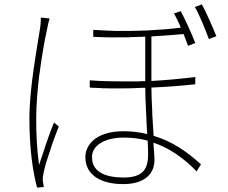

<svg xmlns="http://www.w3.org/2000/svg" viewBox="-20 -815 1040 875"><path d="M966 -650C949 -692 919 -761 900 -795L868 -783C889 -748 915 -682 932 -637L966 -650ZM684 -87C684 -106 681 -133 679 -165C753 -140 818 -94 876 -34L896 -66C835 -121 768 -170 680 -196C678 -227 676 -261 674 -294V-304C672 -343 670 -381 670 -416C746 -419 814 -425 870 -431V-464C812 -457 746 -450 670 -446V-649C726 -652 773 -656 816 -660V-661C824 -642 831 -622 837 -606L870 -619C854 -661 822 -730 804 -764L773 -754C782 -737 794 -714 804 -689C758 -683 705 -679 649 -676H639C615 -675 591 -674 566 -674H556C543 -674 531 -674 519 -674H508C473 -675 439 -677 405 -679V-647C445 -645 486 -644 527 -645H537C547 -645 557 -645 567 -645L577 -646H587C597 -646 607 -647 617 -647H627C632 -648 637 -648 642 -648V-445C638 -445 635 -445 632 -445H622C619 -445 615 -444 612 -444H597H587C582 -444 577 -444 572 -444H558C556 -444 554 -444 553 -444H543C491 -444 440 -445 389 -449V-416C392 -416 395 -416 399 -415H409C417 -414 425 -414 433 -414L443 -413C459 -413 476 -412 493 -412H503H513C514 -412 516 -412 518 -412H528C562 -412 597 -413 632 -415H642C642 -386 643 -354 645 -322V-312L646 -301C647 -267 649 -234 651 -204C617 -212 583 -217 544 -217C414 -217 369 -152 369 -99C369 -19 437 24 542 24C627 24 684 -13 684 -87ZM180 37C178 30 177 17 175 8C174 -6 177 -21 180 -34C185 -58 198 -100 213 -143L216 -153C227 -185 239 -216 248 -238L226 -257C206 -209 176 -119 158 -63C148 -140 145 -198 145 -276C145 -336 151 -405 159 -474L161 -485C170 -556 182 -626 195 -684C198 -702 202 -718 206 -731L166 -735C166 -724 166 -708 163 -689C150 -601 114 -418 114 -275C114 -140 129 -34 149 40L180 37ZM399 -99C399 -152 457 -188 544 -188C582 -188 616 -184 653 -174C654 -148 655 -128 655 -114C655 -55 641 -6 544 -6C460 -6 408 -31 400 -85V-97L399 -99ZM400 -94V-97V-89Z"/></svg>

Font: Glow Sans SC Normal ExtraLight
Style: Regular
Weight: 200
Designer: Ryoko NISHIZUKA (kana, bopomofo & ideographs); Paul D. Hunt (Latin, Greek & Cyrillic); Sandoll Communications, Soo-young
Version: Version 0.93